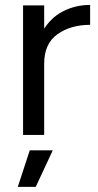

<svg xmlns="http://www.w3.org/2000/svg" viewBox="-20 -537 390 764"><path d="M338.6 -517.4V-438.2Q261.2 -438.2 208.5 -400.7Q155.8 -363.2 155.8 -283.6L118.8 -278.6Q118.8 -358.8 149.5 -412.4Q180.2 -466 230.2 -491.7Q280.2 -517.4 338.6 -517.4ZM71.8 -515.4H155.8V0H71.8ZM98.4 61.2H190L122.2 206.6H50.8Z"/></svg>

Font: 寒蝉端黑体 Light
Style: Regular
Weight: 300
Designer: ChillDuanSans {Warren2060}; 
Source Han Sans {Ryoko NISHIZUKA 西塚涼子 (kana, bopomofo & ideographs); Paul D. Hunt (Latin, G
Foundry: ChillType&Adobe
Version: Version 1.300;Glyphs 3.3 (3306)